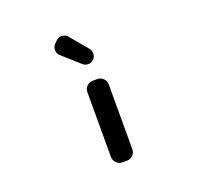

<svg xmlns="http://www.w3.org/2000/svg" viewBox="-149 -1068 1298 1237"><g transform="rotate(-20 500.0 -449.0)"><path d="M485.4 0Q461.9 0 444.8 -17.1Q427.7 -34.2 427.7 -57.6V-502Q427.7 -526.4 444.8 -543Q461.9 -559.6 485.4 -559.6H516.6Q540 -559.6 557.1 -543Q574.2 -526.4 574.2 -502V-57.6Q574.2 -34.2 557.1 -17.1Q540 0 516.6 0ZM533.2 -685.5Q517.6 -670.9 496.1 -669.9Q495.1 -669.9 495.1 -669.9Q474.6 -669.9 459 -683.6L341.8 -788.1Q324.2 -803.7 324.2 -828.1Q324.2 -850.6 339.8 -866.2L357.4 -883.8Q373 -898.4 394.5 -898.4Q396.5 -898.4 397.5 -898.4Q420.9 -897.5 435.5 -879.9L536.1 -759.8Q548.8 -744.1 548.8 -724.6Q548.8 -701.2 533.2 -685.5Z"/></g></svg>

Font: Gen Jyuu Gothic Monospace Bold
Style: Bold
Weight: 700
Designer: [Source Han Sans]
Ryoko NISHIZUKA  (kana & ideographs); Paul D. Hunt (Latin, Greek & Cyrillic); Wenlong ZHANG  (bopomofo
Version: Version 1.002.20150607